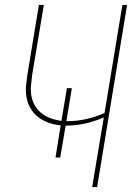

<svg xmlns="http://www.w3.org/2000/svg" viewBox="-20 -755 540 775"><path d="M352 0 399 -281Q362 -265 324 -256.5Q286 -248 249 -248Q248 -248 247 -248Q246 -248 245 -248L223 -119H204L225 -249Q201 -251 178 -259Q155 -267 136.5 -280.5Q118 -294 105.5 -314Q93 -334 88 -357.5Q83 -381 85 -406Q87 -431 91 -456L137 -735H157L110 -454Q107 -431 105 -409Q103 -387 107 -366Q111 -345 122 -327Q133 -309 149.5 -296.5Q166 -284 186 -277Q206 -270 228 -267L250 -399H270L248 -266Q249 -266 251 -266Q253 -266 255 -266Q291 -266 328.5 -274.5Q366 -283 402 -299L474 -735H493L372 0Z"/></svg>

Font: Iosevka SS04 Thin Oblique
Style: Regular
Weight: 100
Italic angle: -9°
Monospace: yes
Designer: Belleve Invis
Foundry: Belleve Invis
Version: Version 19.0.0; ttfautohint (v1.8.4)